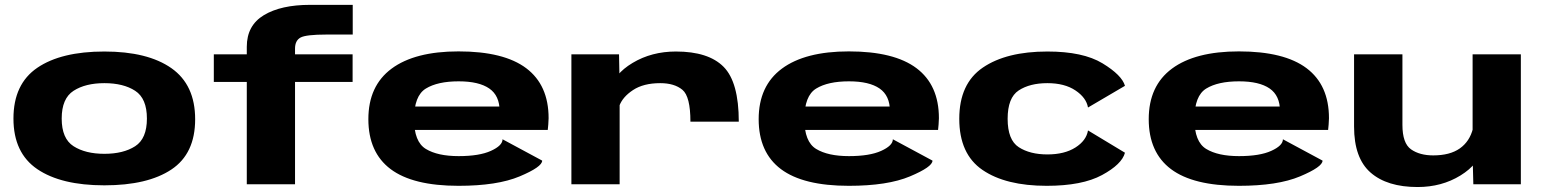

<svg xmlns="http://www.w3.org/2000/svg" viewBox="-20 -760 6373 792"><path d="M410.5 4.5Q232.5 4.5 134 -62.2Q35.5 -129 35.5 -271Q35.5 -413.5 134 -480.5Q232.5 -547.5 410.5 -547.5Q589 -547.5 687 -478.8Q785 -410 785 -268Q785 -126 687 -60.8Q589 4.5 410.5 4.5ZM410.5 -125.5Q489 -125.5 537.5 -156.8Q586 -188 586 -271Q586 -354 537.5 -385.5Q489 -417 410.5 -417Q332.5 -417 283.5 -385.5Q234.5 -354 234.5 -271Q234.5 -188 283.5 -156.8Q332.5 -125.5 410.5 -125.5Z M1327 -617.5Q1242 -617.5 1219.5 -605Q1197 -592.5 1197 -559.5V-536H1434.5V-422H1197V0H998V-422H862V-536H998V-567Q998 -655 1068.5 -697.5Q1139 -740 1259.5 -740H1435V-617.5H1327Z M2216.5 -97.5Q2216.5 -71.5 2123.8 -32.5Q2031 6.5 1871.5 6.5Q1683 6.5 1591.2 -62.5Q1499.5 -131.5 1499.5 -268.5Q1499.5 -406 1595.5 -477Q1691.5 -548 1871.5 -548Q2058.5 -548 2150.8 -478.5Q2243 -409 2243 -272.5Q2242 -243.5 2239.5 -224H1670V-320.5H2051.5L2041 -301.5Q2041 -365.5 1998.2 -395Q1955.5 -424.5 1872 -424.5Q1785.5 -424.5 1736.8 -394.8Q1688 -365 1688 -268.5Q1688 -175 1736.8 -145.5Q1785.5 -116 1872 -116Q1957.5 -116 2005.2 -137.8Q2053 -159.5 2053 -185.5L2216.5 -97.5Z M2828 -258Q2828 -362 2795 -389.5Q2762 -417 2703.5 -417Q2634.5 -417 2591.2 -388.5Q2548 -360 2534.5 -322.5L2500 -389.5Q2511 -453.5 2589.5 -500.5Q2668 -547.5 2768 -547.5Q2902.5 -547.5 2965 -484.2Q3027.5 -421 3027.5 -258H2828ZM2337 -536H2533.5L2536 -405.5V0H2337Z M3826.5 -97.5Q3826.5 -71.5 3733.8 -32.5Q3641 6.5 3481.5 6.5Q3293 6.5 3201.2 -62.5Q3109.5 -131.5 3109.5 -268.5Q3109.5 -406 3205.5 -477Q3301.5 -548 3481.5 -548Q3668.5 -548 3760.8 -478.5Q3853 -409 3853 -272.5Q3852 -243.5 3849.5 -224H3280V-320.5H3661.5L3651 -301.5Q3651 -365.5 3608.2 -395Q3565.5 -424.5 3482 -424.5Q3395.5 -424.5 3346.8 -394.8Q3298 -365 3298 -268.5Q3298 -175 3346.8 -145.5Q3395.5 -116 3482 -116Q3567.5 -116 3615.2 -137.8Q3663 -159.5 3663 -185.5L3826.5 -97.5Z M4297.5 6.5Q4128.5 6.5 4032.8 -59Q3937 -124.5 3937 -270Q3937 -415 4034.2 -481.2Q4131.5 -547.5 4300.5 -547.5Q4447.5 -547.5 4527.8 -498.8Q4608 -450 4620.5 -406L4468 -316.5Q4461 -357 4416.2 -387Q4371.5 -417 4300.5 -417Q4228 -417 4182.2 -387Q4136.5 -357 4136.5 -270Q4136.5 -182.5 4182.5 -152.8Q4228.5 -123 4300.5 -123Q4371 -123 4416 -151.5Q4461 -180 4468 -222L4620.5 -130Q4608 -82.5 4526 -38Q4444 6.5 4297.5 6.5Z M5435.5 -97.5Q5435.5 -71.5 5342.8 -32.5Q5250 6.5 5090.5 6.5Q4902 6.5 4810.2 -62.5Q4718.5 -131.5 4718.5 -268.5Q4718.5 -406 4814.5 -477Q4910.5 -548 5090.5 -548Q5277.5 -548 5369.8 -478.5Q5462 -409 5462 -272.5Q5461 -243.5 5458.5 -224H4889V-320.5H5270.5L5260 -301.5Q5260 -365.5 5217.2 -395Q5174.5 -424.5 5091 -424.5Q5004.5 -424.5 4955.8 -394.8Q4907 -365 4907 -268.5Q4907 -175 4955.8 -145.5Q5004.5 -116 5091 -116Q5176.5 -116 5224.2 -137.8Q5272 -159.5 5272 -185.5L5435.5 -97.5Z M5765 -245Q5765 -169 5800.5 -144Q5836 -119 5892 -119Q5961 -119 6001.8 -147.8Q6042.5 -176.5 6056 -230L6093 -150Q6082 -84 6004.5 -36.2Q5927 11.5 5827.5 11.5Q5702 11.5 5633.8 -48Q5565.5 -107.5 5565.5 -238V-536H5765ZM6054.5 -115.5V-536H6253.5V0H6057.5Z"/></svg>

Font: Anybody Wide
Style: Bold
Weight: 700
Width: 7
Designer: Tyler Finck
Foundry: Etcetera Type Company
Version: Version 1.000; ttfautohint (v1.8)